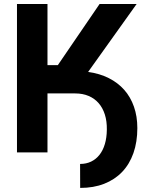

<svg xmlns="http://www.w3.org/2000/svg" viewBox="-20 -747 734 941"><path d="M63.2 -727.3H212.7V-427.9H263.5L468 -727.3H649.5L411.9 -394.5Q468.4 -386.7 513.1 -364.2Q557.9 -341.6 589 -306.5Q620 -271.3 636.5 -224.1Q653.1 -176.8 653.1 -119.3Q653.1 -51.1 633.9 3.4Q614.7 57.9 578.5 95.7Q542.3 133.5 490.4 153.8Q438.6 174 372.9 174L372.5 56.5Q402.7 56.5 426.7 44.9Q450.6 33.4 467.7 11.7Q484.7 -9.9 494 -41.2Q503.2 -72.4 503.6 -111.5Q504.3 -153.1 493.8 -185.9Q483.3 -218.8 463.2 -241.7Q443.2 -264.6 414.2 -276.8Q385.3 -289.1 348.7 -289.1H212.7V0H63.2Z"/></svg>

Font: Cannonade
Style: Bold
Weight: 700
Designer: Rasmus Andersson
Foundry: rsms
Version: Version 3.012;git-f93a4a705